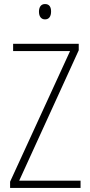

<svg xmlns="http://www.w3.org/2000/svg" viewBox="-20 -931 445 951"><path d="M203 -911C181 -911 173 -893 173 -873C173 -851 183 -835 203 -835C223 -835 233 -850 233 -874C233 -894 226 -911 203 -911ZM379 0V-36H75L370 -682V-714H45V-678H327L30 -31V0Z"/></svg>

Font: Noto Sans Devanagari UI Condensed ExtraLight
Style: Regular
Weight: 200
Width: 3
Designer: Jelle Bosma - Monotype Design Team
Foundry: Monotype Imaging Inc.
Version: Version 2.004